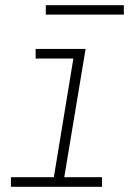

<svg xmlns="http://www.w3.org/2000/svg" viewBox="-20 -718 540 738"><path d="M22 0V-37H187L262 -493H117V-530H309L227 -37H372V0ZM156 -662V-698H456V-662Z"/></svg>

Font: Iosevka Curly Slab XLtObl
Style: Regular
Weight: 200
Italic angle: -9°
Monospace: yes
Designer: Belleve Invis
Foundry: Belleve Invis
Version: Version 11.1.0; ttfautohint (v1.8.3)